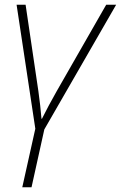

<svg xmlns="http://www.w3.org/2000/svg" viewBox="-20 -550 510 810"><path d="M74 240H113L167 -4L470 -530H428L219 -165C194 -121 175 -85 157 -49H155C152 -86 148 -122 142 -165L88 -530H50L129 -7Z"/></svg>

Font: Noto Sans ExtraLight
Style: Italic
Weight: 200
Italic angle: -12°
Designer: Monotype Design Team
Foundry: Monotype Imaging Inc.
Version: Version 2.013